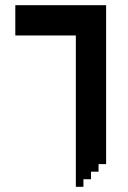

<svg xmlns="http://www.w3.org/2000/svg" viewBox="-20 -720 493 740"><path d="M39 -700V-583.3H272.3V0H301.5V-29.2H330.7V-58.3H359.8V-87.5H389V-700Z"/></svg>

Font: Stepalange
Style: Regular
Weight: 400
Designer: Szymon Furjan
Version: Version 1.005;Fontself Maker 3.5.8